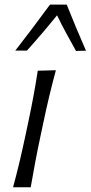

<svg xmlns="http://www.w3.org/2000/svg" viewBox="-20 -796 386 816"><path d="M35.5 0Q50.5 -55.5 62.8 -107Q75 -158.5 88 -219.5L98.5 -269Q112.5 -334.5 122.2 -387.2Q132 -440 140.5 -495.5L217.5 -497.5Q202.5 -442 189.8 -389Q177 -336 163 -269L152.5 -219.5Q139.5 -158.5 129.8 -107Q120 -55.5 110.5 0ZM45 -581Q84 -631 120.2 -679.2Q156.5 -727.5 192.5 -776.5H263.5Q282.5 -729 303.2 -679.2Q324 -629.5 345.5 -580.5L303 -579.5Q282 -617 261.5 -654.8Q241 -692.5 222.5 -731Q161.5 -655.5 94.5 -581Z"/></svg>

Font: Commissioner Flair Light
Style: Italic
Weight: 300
Italic angle: -12°
Designer: Kostas Bartsokas
Foundry: Kostas Bartsokas
Version: Version 1.000; ttfautohint (v1.8.3)